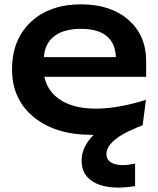

<svg xmlns="http://www.w3.org/2000/svg" viewBox="-20 -597 725 880"><path d="M352.1 -577.1Q486.8 -577.1 568.4 -506.1Q649.9 -435.1 649.9 -316.9V-245.1H183.1Q198.2 -175.8 259.3 -137.5Q320.3 -99.1 419.9 -99.1Q518.6 -99.1 648.9 -139.2L633.8 -22.9Q628.9 -21 617.9 -16.4Q606.9 -11.7 600.1 -9.8H603Q540 14.6 503.9 45.9Q467.8 77.1 467.8 108.9Q467.8 142.1 503.4 154.1Q539.1 166 599.1 152.8V255.9Q485.8 274.4 419.9 243.2Q354 211.9 354 139.2Q354 76.2 409.2 21H399.9Q233.9 21 134.5 -60.5Q35.2 -142.1 35.2 -278.8Q35.2 -415.5 121.3 -496.3Q207.5 -577.1 352.1 -577.1ZM511.2 -335Q505.4 -464.8 351.1 -464.8Q272.9 -464.8 229.2 -431.6Q185.5 -398.4 181.2 -335Z"/></svg>

Font: Mattone
Style: Regular
Weight: 400
Width: 6
Designer: Nunzio Mazzaferro
Foundry: Collletttivo
Version: Version 2.000;Glyphs 3.2 (3217)